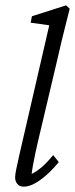

<svg xmlns="http://www.w3.org/2000/svg" viewBox="-20 -697 283 725"><path d="M70.3 7.8Q53.7 7.8 45.4 -2.4Q37.1 -12.7 37.1 -27.3Q37.1 -37.1 41 -56.6Q44.9 -76.2 52.7 -110.4Q60.5 -144.5 73.2 -199.2L166 -601.6L95.7 -611.3L100.6 -635.7L229.5 -676.8L243.2 -664.1Q233.4 -625 222.7 -582.5Q211.9 -540 198.2 -479.5L123 -161.1Q118.2 -141.6 113.3 -117.7Q108.4 -93.8 104.5 -72.8Q100.6 -51.8 99.6 -40Q122.1 -51.8 141.6 -69.3Q161.1 -86.9 180.7 -111.3L202.1 -85Q177.7 -55.7 154.3 -35.2Q130.9 -14.6 109.4 -3.4Q87.9 7.8 70.3 7.8Z"/></svg>

Font: Crimson Pro ExtraLight Light
Style: Italic
Weight: 300
Italic angle: -12°
Version: Version 1.002